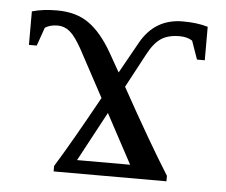

<svg xmlns="http://www.w3.org/2000/svg" viewBox="-41 -517 663 563"><g transform="rotate(5 290.5 -235.5)"><path d="M526.4 -363.3 507.3 -417.5Q491.7 -427.2 470.2 -427.2Q436 -427.2 415.3 -413.3Q394.5 -399.4 377 -366.2L323.2 -265.6Q411.1 -106.9 468.3 -16.1V0H136.2V-16.1Q180.7 -87.9 257.3 -226.6L182.1 -366.2Q162.6 -400.9 146.7 -414.1Q130.9 -427.2 110.8 -427.2Q89.4 -427.2 73.7 -417.5L54.7 -363.3H31.7V-461.9Q63 -471.2 105.5 -471.2Q161.6 -471.2 199 -444.8Q236.3 -418.5 269 -361.8L300.8 -305.7L352.1 -397.5Q393.1 -471.2 475.6 -471.2Q518.1 -471.2 549.3 -461.9V-363.3ZM279.8 -184.6 201.7 -39.1H357.9Z"/></g></svg>

Font: Times New Roman
Style: Regular
Weight: 400
Designer: Steve Matteson
Foundry: Ascender Corporation
Version: Version 2.00.3